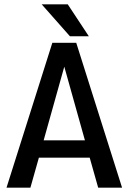

<svg xmlns="http://www.w3.org/2000/svg" viewBox="-20 -864 592 884"><path d="M432 0 393 -138H159L120 0H10L221 -667H331L542 0ZM181 -218H371L276 -557ZM172 -844H292L389 -697H302Z"/></svg>

Font: Epunda Sans Medium
Style: Regular
Weight: 500
Designer: Simon Atzbach
Foundry: typofactur
Version: Version 2.204; ttfautohint (v1.8.4.7-5d5b)